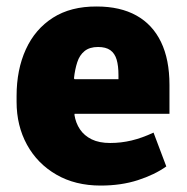

<svg xmlns="http://www.w3.org/2000/svg" viewBox="-20 -558 572 588"><path d="M288.1 10.3Q210.4 10.3 152.6 -23.2Q94.7 -56.6 62.7 -114.7Q30.8 -172.9 30.8 -246.1V-264.2Q30.8 -344.7 59.1 -406.7Q87.4 -468.8 142.1 -503.7Q196.8 -538.6 276.4 -538.1Q348.1 -538.1 397.7 -510.5Q447.3 -482.9 473.1 -429.4Q499 -376 499 -297.9V-209.5H208.5L208 -206.1Q211.9 -181.2 224.9 -161.9Q237.8 -142.6 260.7 -131.3Q283.7 -120.1 317.4 -120.1Q350.6 -120.1 382.6 -127.7Q414.6 -135.3 450.2 -151.9L489.3 -48.3Q453.6 -22.9 402.3 -6.3Q351.1 10.3 288.1 10.3ZM208.5 -315.4H342.8V-328.1Q342.8 -356.4 337.2 -375.5Q331.5 -394.5 317.9 -404.3Q304.2 -414.1 280.3 -414.1Q254.4 -414.1 239 -401.6Q223.6 -389.2 216.6 -367.4Q209.5 -345.7 206.5 -317.9Z"/></svg>

Font: Roboto Slab LO Black
Style: Regular
Weight: 900
Designer: Google
Version: Version 2.000